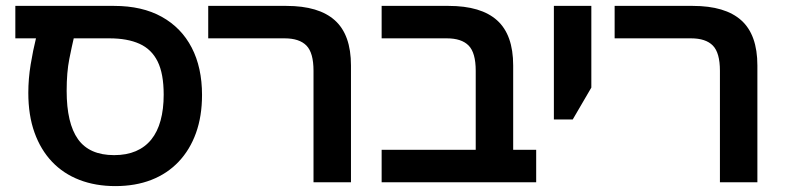

<svg xmlns="http://www.w3.org/2000/svg" viewBox="-20 -618 2665 651"><path d="M371 13Q304 13 249.5 -8Q195 -29 156.5 -69.5Q118 -110 97 -168.5Q76 -227 76 -303Q76 -351 84 -399.5Q92 -448 102 -488H32V-598H367Q462 -598 528.5 -561Q595 -524 630 -456.5Q665 -389 665 -296Q665 -224 644.5 -167Q624 -110 585.5 -69.5Q547 -29 493 -8Q439 13 371 13ZM367 -92Q409 -92 440.5 -105.5Q472 -119 493 -145Q514 -171 524.5 -209.5Q535 -248 535 -297Q535 -368 514.5 -409.5Q494 -451 453 -469.5Q412 -488 351 -488H230Q224 -463 215 -418Q206 -373 206 -310Q206 -200 244.5 -146Q283 -92 367 -92Z M1043 0V-378Q1043 -439 1019 -463.5Q995 -488 945 -488H686V-598H951Q1061 -598 1115.5 -549Q1170 -500 1170 -396V0Z M1593 0V-378Q1593 -439 1569 -463.5Q1545 -488 1495 -488H1274V-598H1501Q1611 -598 1665.5 -549Q1720 -500 1720 -396V0ZM1274 0V-110H1798V0Z M1858 -213V-598H1985V-321L1922 -213Z M2421 0V-378Q2421 -439 2397 -463.5Q2373 -488 2323 -488H2064V-598H2329Q2439 -598 2493.5 -549Q2548 -500 2548 -396V0Z"/></svg>

Font: Noto Sans Hebrew SemiBold
Style: Regular
Weight: 600
Designer: Monotype Design Team
Foundry: Monotype Imaging Inc.
Version: Version 2.003